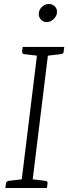

<svg xmlns="http://www.w3.org/2000/svg" viewBox="-20 -945 343 965"><path d="M84 0 171 -709H226L139 0ZM7 0 10 -23Q11 -29 14.5 -32Q18 -35 23 -36L100 -45L101 0ZM123 0 134 -45 209 -36Q214 -35 217 -32Q220 -29 219 -23L216 0ZM188 -709 176 -664 101 -673Q96 -674 93.5 -677Q91 -680 91 -686L94 -709ZM303 -709 300 -686Q300 -680 296.5 -677Q293 -674 287 -673L210 -664V-709ZM215 -834Q196 -834 184.5 -848Q173 -862 175 -879Q177 -898 192 -911.5Q207 -925 226 -925Q245 -925 257 -911.5Q269 -898 266 -879Q264 -862 248.5 -848Q233 -834 215 -834Z"/></svg>

Font: Aleo Light
Style: Italic
Weight: 300
Italic angle: -7°
Designer: Alessio Laiso
Foundry: Alessio Laiso
Version: Version 2.001;gftools[0.9.29]